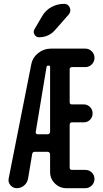

<svg xmlns="http://www.w3.org/2000/svg" viewBox="-20 -985 540 1005"><path d="M201.2 -901.4Q218.8 -931.6 249.5 -948.2Q280.3 -964.8 315.4 -964.8Q336.9 -964.8 345.2 -945.3Q353.5 -925.8 339.8 -909.2L267.6 -827.1Q234.4 -790 184.6 -790Q168 -790 160.2 -804.7Q152.3 -819.3 161.1 -833ZM223.6 -634.8 167 -293.9Q166 -290 168.9 -286.1Q171.9 -282.2 176.8 -282.2H230.5Q234.4 -282.2 238.3 -286.1Q242.2 -290 242.2 -293.9V-634.8Q242.2 -641.6 234.4 -641.6Q224.6 -641.6 223.6 -634.8ZM67.4 0Q47.9 0 34.7 -15.6Q21.5 -31.2 25.4 -50.8L143.6 -647.5Q150.4 -683.6 179.7 -707Q209 -730.5 246.1 -730.5H426.8Q446.3 -730.5 460.4 -716.3Q474.6 -702.1 474.6 -682.1Q474.6 -662.1 460.4 -647.9Q446.3 -633.8 426.8 -633.8H356.4Q351.6 -633.8 348.1 -630.9Q344.7 -627.9 344.7 -623V-449.2Q344.7 -444.3 347.7 -441.4Q350.6 -438.5 356.4 -438.5H418.9Q437.5 -438.5 451.2 -424.8Q464.8 -411.1 464.8 -391.6Q464.8 -372.1 451.7 -358.4Q438.5 -344.7 418.9 -344.7H356.4Q351.6 -344.7 348.1 -341.3Q344.7 -337.9 344.7 -334V-107.4Q344.7 -102.5 347.7 -99.1Q350.6 -95.7 356.4 -95.7H426.8Q446.3 -95.7 460.4 -82Q474.6 -68.4 474.6 -48.3Q474.6 -28.3 460.4 -14.2Q446.3 0 426.8 0H327.1Q292 0 267.1 -24.9Q242.2 -49.8 242.2 -85V-178.7Q242.2 -182.6 238.3 -186.5Q234.4 -190.4 230.5 -190.4H162.1Q150.4 -190.4 148.4 -178.7L127 -50.8Q123 -28.3 106.4 -14.2Q89.8 0 67.4 0Z"/></svg>

Font: Rounded-X Mgen+ 1m medium
Style: Regular
Weight: 500
Designer: [Source Han Sans]
Ryoko NISHIZUKA  (kana & ideographs); Paul D. Hunt (Latin, Greek & Cyrillic); Wenlong ZHANG  (bopomofo
Version: Version 1.059.20150602